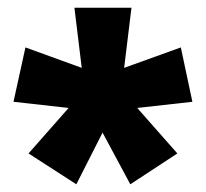

<svg xmlns="http://www.w3.org/2000/svg" viewBox="-20 -782 534 498"><path d="M321 -762 302 -606 449 -659 479 -518 336 -502 440 -384 318 -304 246 -438 178 -304 54 -384 158 -502 15 -518 46 -659 192 -606 173 -762Z"/></svg>

Font: Noto Sans Khmer UI Condensed Black
Style: Regular
Weight: 900
Width: 3
Designer: Danh Hong and the Monotype Design Team
Foundry: Monotype Imaging Inc.
Version: Version 2.002; ttfautohint (v1.8.4.7-5d5b)